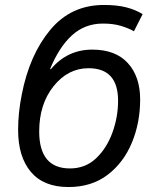

<svg xmlns="http://www.w3.org/2000/svg" viewBox="-20 -744 627 774"><path d="M256 10Q349 10 413.5 -39Q478 -88 511.5 -168.5Q545 -249 545 -343Q545 -435 495.5 -489.5Q446 -544 352 -544Q251 -544 185 -465L182 -466Q218 -554 270 -601.5Q322 -649 395 -649Q437 -649 468 -639.5Q499 -630 520 -618L555 -687Q526 -705 488.5 -714.5Q451 -724 399 -724Q266 -724 182.5 -623.5Q99 -523 68 -364Q53 -290 53 -220Q53 -112 104.5 -51Q156 10 256 10ZM262 -65Q138 -65 138 -214Q138 -324 196 -396.5Q254 -469 337 -469Q456 -469 456 -338Q456 -272 433 -209Q410 -146 367 -105.5Q324 -65 262 -65Z"/></svg>

Font: Noto Sans UI SemiCondensed
Style: Italic
Weight: 400
Width: 4
Italic angle: -12°
Designer: Monotype Design Team
Foundry: Monotype Imaging Inc.
Version: Version 1.901